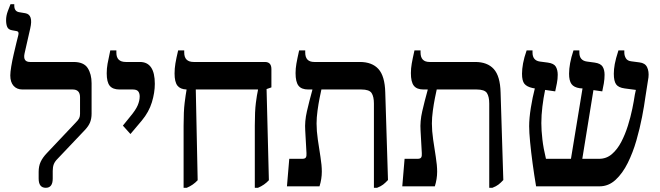

<svg xmlns="http://www.w3.org/2000/svg" viewBox="-20 -887 3140 914"><path d="M198 7Q164 7 164 -37V-69Q164 -96 173.5 -116.5Q183 -137 203 -158L341 -304Q353 -316 357 -324.5Q361 -333 361 -345V-424Q361 -461 326 -461H87Q60 -461 44.5 -478.5Q29 -496 29 -528Q29 -543 33.5 -570.5Q38 -598 45 -628Q52 -658 58 -683Q64 -708 67 -719Q72 -737 59 -739L37 -743Q20 -746 14.5 -758.5Q9 -771 9 -791Q9 -812 17 -833.5Q25 -855 30 -867H48V-860Q48 -833 71 -829L101 -824Q139 -817 124 -752L97 -633Q88 -592 123 -592H330Q379 -592 397.5 -563Q416 -534 416 -491V-346Q416 -323 409 -305Q402 -287 384 -268L254 -131Q241 -118 236 -105Q231 -92 231 -73V-37Q231 7 198 7Z M601 -249 565 -289 599 -331Q626 -363 635.5 -385.5Q645 -408 645 -428Q645 -443 638 -452Q631 -461 612 -461H549Q517 -461 502.5 -478.5Q488 -496 488 -538Q488 -561 492 -583.5Q496 -606 505 -647H534V-636Q534 -592 579 -592H646Q717 -592 717 -488Q717 -446 703 -400Q689 -354 655 -313Z M854 7V-288Q854 -358 859 -397.5Q864 -437 868 -459V-461Q838 -462 824.5 -479.5Q811 -497 811 -537Q811 -561 815 -585Q819 -609 828 -647H857V-637Q857 -592 902 -592H1241Q1272 -592 1272 -558V-471L1249 -463L1260 -29Q1239 -6 1208 7H1193V-289Q1193 -358 1198 -397Q1203 -436 1208 -458V-461H912L921 -29Q900 -6 869 7Z M1346 0 1357 -131H1419Q1432 -131 1436 -137.5Q1440 -144 1439 -158L1433 -266Q1430 -309 1441 -357Q1452 -405 1467 -459V-461H1447Q1415 -461 1401 -479Q1387 -497 1387 -539Q1387 -561 1391 -584Q1395 -607 1404 -647H1433V-637Q1433 -592 1476 -592H1693Q1751 -592 1781.5 -558.5Q1812 -525 1814 -447L1827 -30Q1815 -17 1804 -8.5Q1793 0 1775 7H1760V-394Q1760 -427 1749 -444Q1738 -461 1700 -461H1510Q1507 -448 1501.5 -420.5Q1496 -393 1491.5 -360Q1487 -327 1487 -299Q1487 -264 1493 -222.5Q1499 -181 1505.5 -140.5Q1512 -100 1512 -70Q1512 -35 1501 0Z M1895 0 1906 -131H1968Q1981 -131 1985 -137.5Q1989 -144 1988 -158L1982 -266Q1979 -309 1990 -357Q2001 -405 2016 -459V-461H1996Q1964 -461 1950 -479Q1936 -497 1936 -539Q1936 -561 1940 -584Q1944 -607 1953 -647H1982V-637Q1982 -592 2025 -592H2242Q2300 -592 2330.5 -558.5Q2361 -525 2363 -447L2376 -30Q2364 -17 2353 -8.5Q2342 0 2324 7H2309V-394Q2309 -427 2298 -444Q2287 -461 2249 -461H2059Q2056 -448 2050.5 -420.5Q2045 -393 2040.5 -360Q2036 -327 2036 -299Q2036 -264 2042 -222.5Q2048 -181 2054.5 -140.5Q2061 -100 2061 -70Q2061 -35 2050 0Z M2532 0Q2523 -53 2515.5 -108.5Q2508 -164 2503.5 -211Q2499 -258 2499 -286Q2499 -324 2507 -374Q2515 -424 2526 -466L2515 -468Q2488 -474 2476.5 -488Q2465 -502 2465 -536Q2465 -558 2470 -585.5Q2475 -613 2487 -647H2515V-637Q2515 -599 2550 -594L2588 -589Q2617 -585 2626 -569.5Q2635 -554 2635 -531Q2635 -511 2631 -490.5Q2627 -470 2623 -452L2575 -459Q2567 -421 2562 -379.5Q2557 -338 2557 -301Q2557 -267 2562 -223.5Q2567 -180 2579 -131H2698L2753 -466L2740 -467Q2712 -471 2700.5 -487Q2689 -503 2689 -536Q2689 -559 2694 -586.5Q2699 -614 2710 -647H2738V-637Q2738 -599 2774 -594L2811 -589Q2839 -585 2848.5 -570Q2858 -555 2858 -531Q2858 -511 2854.5 -490Q2851 -469 2847 -452L2805 -458L2752 -131H2832Q2867 -131 2893 -153.5Q2919 -176 2937.5 -211.5Q2956 -247 2969 -288.5Q2982 -330 2990 -369Q2998 -408 3002 -436L3007 -459L2954 -466Q2924 -470 2913 -485.5Q2902 -501 2902 -536Q2902 -557 2906.5 -582Q2911 -607 2924 -647H2952V-637Q2952 -622 2959.5 -609.5Q2967 -597 2986 -595L3024 -590Q3051 -587 3060.5 -567Q3070 -547 3067 -519L3052 -423Q3047 -385 3036.5 -330.5Q3026 -276 3009.5 -218.5Q2993 -161 2968.5 -111.5Q2944 -62 2910.5 -31Q2877 0 2834 0Z"/></svg>

Font: Noto Serif Hebrew SemiCondensed SemiBold
Style: Regular
Weight: 600
Width: 4
Designer: Monotype Design Team
Foundry: Monotype Imaging Inc.
Version: Version 2.004; ttfautohint (v1.8.4.7-5d5b)